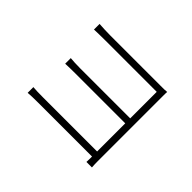

<svg xmlns="http://www.w3.org/2000/svg" viewBox="-130 -964 1259 1259"><g transform="rotate(45 500.0 -334.5)"><path d="M810 -35V-644C810 -663 810 -672 811 -683C796 -681 781 -681 753 -681H288C264 -681 200 -683 182 -685V-633C199 -634 264 -635 288 -635H762V-389H298C260 -389 227 -391 207 -393V-341C229 -342 260 -343 300 -343H762V-82H262C220 -82 187 -83 168 -85V-32C187 -34 221 -35 263 -35H762V-17C762 -3 761 7 761 16H812C811 0 810 -13 810 -35Z"/></g></svg>

Font: Glow Sans SC Normal Light
Style: Regular
Weight: 300
Designer: Ryoko NISHIZUKA (kana, bopomofo & ideographs); Paul D. Hunt (Latin, Greek & Cyrillic); Sandoll Communications, Soo-young
Version: Version 0.93